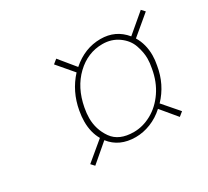

<svg xmlns="http://www.w3.org/2000/svg" viewBox="-86 -699 697 643"><g transform="rotate(-30 262.5 -378.0)"><path d="M467 -377Q456 -310 411 -263L463 -203L447 -190L397 -250Q373 -228 344 -216.5Q315 -205 286 -205Q223 -205 189 -249L120 -190L108 -203L180 -263Q162 -294 162 -336Q162 -355 166 -377Q178 -444 222 -492L170 -553L186 -566L236 -505Q286 -549 347 -549Q405 -549 441 -505L513 -566L525 -553L451 -491Q471 -458 471 -415Q471 -397 467 -377ZM289 -223Q324 -223 357.5 -241.5Q391 -260 415 -295Q439 -330 447 -377Q451 -397 451 -414Q451 -438 441.5 -465.5Q432 -493 405.5 -512Q379 -531 344 -531Q287 -531 243 -489Q199 -447 186 -377Q182 -356 182 -338Q182 -294 207 -258.5Q232 -223 289 -223Z"/></g></svg>

Font: Fz Poppins Thin
Style: Italic
Weight: 100
Italic angle: -10°
Designer: Ninad Kale (Devanagari), Jonny Pinhorn (Latin)
Foundry: Indian Type Foundry
Version: Vit hóa bi Vntype.Com & FontZin.Com